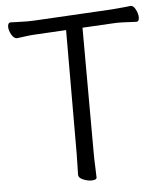

<svg xmlns="http://www.w3.org/2000/svg" viewBox="-52 -755 681 812"><g transform="rotate(-5 288.5 -349.5)"><path d="M252 -632 126 -625Q101 -624 77.5 -620.5Q54 -617 43 -616H42Q29 -616 19 -634Q9 -652 9 -667Q9 -685 22 -685Q30 -685 50 -684Q70 -683 93 -683Q101 -683 109.5 -683.5Q118 -684 125 -684L447 -702Q470 -704 494 -706Q518 -708 530 -710H533Q545 -710 554 -692Q563 -674 563 -659Q563 -641 551 -641Q541 -641 518 -642.5Q495 -644 471 -644Q465 -644 459 -643.5Q453 -643 448 -643L322 -636L323 -106Q323 -75 324.5 -46Q326 -17 326 0Q326 6 319.5 8.5Q313 11 303 11Q287 11 268 3Q249 -5 249 -18Q249 -30 250 -55.5Q251 -81 251 -107Z"/></g></svg>

Font: Klee One SemiBold
Style: Regular
Weight: 600
Designer: Fontworks Inc.
Foundry: Fontworks Inc.
Version: Version 1.00;January 12, 2022;FontCreator 13.0.0.2683 64-bit